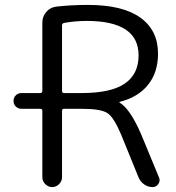

<svg xmlns="http://www.w3.org/2000/svg" viewBox="-20 -760 713 780"><path d="M232 -657V-391Q232 -382 240 -382H312Q431 -382 487 -420.5Q543 -459 543 -535Q543 -675 332 -675Q287 -675 241 -667Q232 -665 232 -657ZM67 -318Q54 -318 44.5 -327Q35 -336 35 -350Q35 -364 44.5 -373Q54 -382 67 -382H143Q152 -382 152 -391V-668Q152 -693 168 -711.5Q184 -730 208 -733Q267 -740 338 -740Q478 -740 550 -688.5Q622 -637 622 -542Q622 -466 581.5 -415.5Q541 -365 466 -346Q465 -346 465 -344Q465 -343 466 -343Q509 -318 554 -213L626 -39Q632 -26 623.5 -13Q615 0 600 0Q581 0 565.5 -11Q550 -22 543 -39L473 -211Q443 -283 416.5 -300.5Q390 -318 312 -318H240Q232 -318 232 -310V-40Q232 -24 220 -12Q208 0 192 0Q176 0 164 -12Q152 -24 152 -40V-310Q152 -318 143 -318Z"/></svg>

Font: Rounded Mplus 1c
Style: Regular
Weight: 400
Version: Version 1.059.20150529